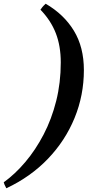

<svg xmlns="http://www.w3.org/2000/svg" viewBox="-98 -835 476 1030"><path d="M-78 143Q-17 99 38 34Q93 -31 136 -113.5Q179 -196 203.5 -293.5Q228 -391 228 -500Q228 -588 201.5 -656.5Q175 -725 119 -783Q125 -791 129 -796.5Q133 -802 147 -815Q245 -758 298.5 -670Q352 -582 352 -459Q352 -324 302 -202Q252 -80 159 17Q66 114 -64 175Q-68 166 -71 161Q-74 156 -78 143Z"/></svg>

Font: Poltawski Nowy
Style: Bold Italic
Weight: 700
Italic angle: -12°
Designer: Adam Pótawski, Mateusz Machalski, Borys Kosmynka, Ania Wieluska
Foundry: Capitalics.wtf
Version: Version 1.001;gftools[0.9.25]